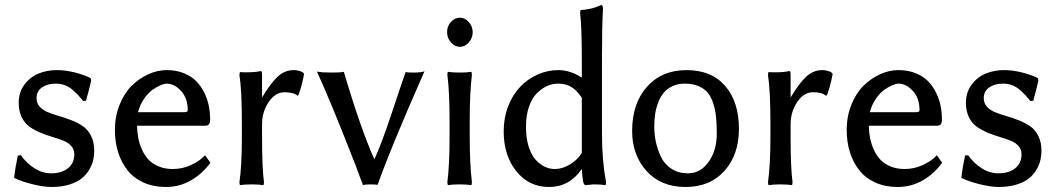

<svg xmlns="http://www.w3.org/2000/svg" viewBox="-20 -725 4195 762"><path d="M50.8 -107.9 63 -108.9Q85.4 -77.1 116.9 -57.1Q148.4 -37.1 183.1 -37.1Q224.1 -37.1 249.5 -57.1Q274.9 -77.1 274.9 -112.8Q274.9 -132.3 262.7 -145.8Q250.5 -159.2 231 -167Q211.4 -174.8 188 -181.6Q164.6 -188.5 141.1 -198.2Q117.7 -208 98.1 -221.4Q78.6 -234.9 66.4 -259.3Q54.2 -283.7 54.2 -316.9Q54.2 -358.9 76.9 -389.2Q99.6 -419.4 133.1 -433.1Q166.5 -446.8 205.1 -446.8Q239.7 -446.8 277.3 -437.3Q314.9 -427.7 339.8 -415L341.8 -404.8Q335.9 -378.9 330.8 -359.9Q325.7 -340.8 323.7 -334.2Q321.8 -327.6 321.8 -325.2L310.1 -324.2Q297.4 -339.8 290.5 -347.2Q283.7 -354.5 268.8 -367.7Q253.9 -380.9 237.1 -387Q220.2 -393.1 201.2 -393.1Q168 -393.1 146.5 -377.9Q125 -362.8 125 -335.9Q125 -315.4 137.7 -301.5Q150.4 -287.6 170.4 -279.5Q190.4 -271.5 214.8 -264.4Q239.3 -257.3 263.9 -247.6Q288.6 -237.8 308.6 -224.4Q328.6 -210.9 341.3 -186Q354 -161.1 354 -127Q354 -107.9 349.9 -89.6Q345.7 -71.3 334 -51.3Q322.3 -31.2 304 -16.6Q285.6 -2 254.6 7.6Q223.6 17.1 184.1 17.1Q154.8 17.1 111.6 6.8Q68.4 -3.4 36.1 -19Q41 -63 50.8 -107.9Z M527.8 -279.8H710.9Q725.1 -279.8 725.1 -287.1Q725.1 -335.4 698.5 -364.3Q671.9 -393.1 641.1 -393.1Q631.8 -393.1 616.9 -386.7Q602.1 -380.4 584.7 -368.2Q567.4 -356 551.5 -332.5Q535.6 -309.1 527.8 -279.8ZM793.9 -108.9 814.9 -79.1Q782.7 -34.7 737.3 -8.8Q691.9 17.1 638.2 17.1Q588.4 17.1 549.3 -0.7Q510.3 -18.6 485.8 -49.6Q461.4 -80.6 448.7 -121.1Q436 -161.6 436 -209Q436 -263.2 454.6 -309.3Q473.1 -355.5 502.9 -384.8Q532.7 -414.1 568.8 -430.4Q605 -446.8 641.1 -446.8Q679.2 -446.8 709.5 -434.6Q739.7 -422.4 759 -402.6Q778.3 -382.8 791 -356.7Q803.7 -330.6 808.8 -304.2Q814 -277.8 814 -250Q814 -226.1 795.9 -226.1H523.9Q524.4 -199.7 529.1 -176.3Q533.7 -152.8 544.2 -129.9Q554.7 -106.9 570.3 -90.6Q585.9 -74.2 610.6 -64.2Q635.3 -54.2 666 -54.2Q703.6 -54.2 738.3 -70.1Q772.9 -85.9 793.9 -108.9Z M1146 -446.8Q1162.6 -446.8 1180.2 -439L1187 -432.1Q1181.6 -402.3 1174.3 -377.4Q1167 -352.5 1164.1 -347.2L1160.2 -345.2Q1145.5 -358.9 1108.9 -358.9Q1072.3 -358.9 1046.1 -319.8Q1020 -280.8 1020 -231.9V-180.2Q1020 -58.1 1027.8 -1L1025.9 9.8Q1007.3 6.8 979 6.8Q950.7 6.8 932.1 9.8L930.2 -1Q939.9 -68.8 939.9 -180.2V-234.9Q939.9 -366.7 930.2 -428.2L932.1 -439Q939 -438 957 -438Q994.1 -438 1014.2 -442.9Q1017.6 -442.9 1018.8 -439.7Q1020 -436.5 1020 -425.8V-337.9Q1051.8 -391.6 1080.3 -419.2Q1108.9 -446.8 1146 -446.8Z M1419.4 9.8V5.9Q1412.1 -11.2 1388.7 -76.2V-75.2Q1294.9 -316.4 1237.8 -440.9Q1258.8 -437 1295.9 -437Q1331.5 -437 1344.7 -439.9Q1411.1 -214.4 1465.8 -92.8Q1494.1 -153.3 1537.1 -283Q1580.1 -412.6 1589.8 -439Q1595.7 -437 1621.6 -437Q1649.4 -437 1664.6 -441.9Q1531.7 -141.1 1478.5 8.8Q1472.7 6.8 1450.7 6.8Q1429.2 6.8 1419.4 9.8Z M1754.4 -597.2Q1753.9 -620.1 1769.3 -637.5Q1784.7 -654.8 1805.2 -654.8Q1825.2 -654.8 1840.6 -637.5Q1856 -620.1 1856 -597.2Q1856 -574.2 1840.6 -556.6Q1825.2 -539.1 1805.2 -539.1Q1785.2 -539.1 1769.8 -556.6Q1754.4 -574.2 1754.4 -597.2ZM1764.2 -180.2V-250Q1764.2 -359.4 1755.4 -429.2L1757.3 -439.9Q1775.9 -437 1804.2 -437Q1832.5 -437 1851.1 -439.9L1853 -429.2Q1844.2 -356 1844.2 -250V-180.2Q1844.2 -74.2 1853 -1L1851.1 9.8Q1832.5 6.8 1804.2 6.8Q1775.9 6.8 1757.3 9.8L1755.4 -1Q1764.2 -70.8 1764.2 -180.2Z M2193.4 -393.1Q2172.9 -393.1 2152.1 -384Q2131.3 -375 2111.6 -356Q2091.8 -336.9 2079.6 -302Q2067.4 -267.1 2067.4 -221.2Q2067.4 -178.2 2077.6 -144.8Q2087.9 -111.3 2104.7 -92.3Q2121.6 -73.2 2141.1 -63.7Q2160.6 -54.2 2182.1 -54.2Q2211.9 -54.2 2241.9 -72.3Q2272 -90.3 2289.1 -118.2V-336.9Q2271 -364.7 2249 -378.9Q2227.1 -393.1 2193.4 -393.1ZM2196.3 -446.8Q2242.7 -446.8 2289.1 -417V-481Q2289.1 -623.5 2282.2 -673.8L2284.2 -685.1Q2303.7 -686.5 2319.3 -689.7Q2335 -692.9 2342.8 -695.8Q2350.6 -698.7 2366.2 -705.1Q2373 -705.1 2373 -688Q2369.1 -626 2369.1 -499V-191.9Q2369.1 -89.8 2385.3 -1L2383.3 9.8Q2363.8 6.8 2338.4 6.8Q2331.1 6.8 2320.8 8.3Q2310.5 9.8 2304.2 9.8Q2300.3 9.8 2297.6 5.1Q2294.9 0.5 2293.7 -8.1Q2292.5 -16.6 2291.5 -23.9Q2290.5 -31.2 2290 -42.2Q2289.6 -53.2 2289.1 -57.1V-54.2Q2239.7 17.1 2159.2 17.1Q2079.1 17.1 2029.1 -45.4Q1979 -107.9 1979 -204.1Q1979 -257.3 1996.8 -303.2Q2014.6 -349.1 2044.4 -380.4Q2074.2 -411.6 2113.8 -429.2Q2153.3 -446.8 2196.3 -446.8Z M2488.8 -205.1Q2488.8 -314.5 2547.6 -380.6Q2606.4 -446.8 2704.6 -446.8Q2803.7 -446.8 2858.2 -383.8Q2912.6 -320.8 2912.6 -213.9Q2912.6 -111.3 2855.5 -47.1Q2798.3 17.1 2700.7 17.1Q2603.5 17.1 2546.1 -46.1Q2488.8 -109.4 2488.8 -205.1ZM2697.8 -393.1Q2670.4 -393.1 2649.2 -383.3Q2627.9 -373.5 2614.5 -357.4Q2601.1 -341.3 2592.3 -318.6Q2583.5 -295.9 2580.1 -272.5Q2576.7 -249 2576.7 -222.2Q2576.7 -191.4 2583 -161.6Q2589.4 -131.8 2603.3 -102.5Q2617.2 -73.2 2644.8 -55.2Q2672.4 -37.1 2710 -37.1Q2759.8 -37.1 2792.2 -82.3Q2824.7 -127.4 2824.7 -195.8Q2824.7 -233.4 2821.8 -261.5Q2818.8 -289.6 2810.5 -315.4Q2802.2 -341.3 2788.3 -357.7Q2774.4 -374 2751.7 -383.5Q2729 -393.1 2697.8 -393.1Z M3243.7 -446.8Q3260.3 -446.8 3277.8 -439L3284.7 -432.1Q3279.3 -402.3 3272 -377.4Q3264.6 -352.5 3261.7 -347.2L3257.8 -345.2Q3243.2 -358.9 3206.5 -358.9Q3169.9 -358.9 3143.8 -319.8Q3117.7 -280.8 3117.7 -231.9V-180.2Q3117.7 -58.1 3125.5 -1L3123.5 9.8Q3105 6.8 3076.7 6.8Q3048.3 6.8 3029.8 9.8L3027.8 -1Q3037.6 -68.8 3037.6 -180.2V-234.9Q3037.6 -366.7 3027.8 -428.2L3029.8 -439Q3036.6 -438 3054.7 -438Q3091.8 -438 3111.8 -442.9Q3115.2 -442.9 3116.5 -439.7Q3117.7 -436.5 3117.7 -425.8V-337.9Q3149.4 -391.6 3178 -419.2Q3206.5 -446.8 3243.7 -446.8Z M3432.1 -279.8H3615.2Q3629.4 -279.8 3629.4 -287.1Q3629.4 -335.4 3602.8 -364.3Q3576.2 -393.1 3545.4 -393.1Q3536.1 -393.1 3521.2 -386.7Q3506.3 -380.4 3489 -368.2Q3471.7 -356 3455.8 -332.5Q3439.9 -309.1 3432.1 -279.8ZM3698.2 -108.9 3719.2 -79.1Q3687 -34.7 3641.6 -8.8Q3596.2 17.1 3542.5 17.1Q3492.7 17.1 3453.6 -0.7Q3414.6 -18.6 3390.1 -49.6Q3365.7 -80.6 3353 -121.1Q3340.3 -161.6 3340.3 -209Q3340.3 -263.2 3358.9 -309.3Q3377.4 -355.5 3407.2 -384.8Q3437 -414.1 3473.1 -430.4Q3509.3 -446.8 3545.4 -446.8Q3583.5 -446.8 3613.8 -434.6Q3644 -422.4 3663.3 -402.6Q3682.6 -382.8 3695.3 -356.7Q3708 -330.6 3713.1 -304.2Q3718.3 -277.8 3718.3 -250Q3718.3 -226.1 3700.2 -226.1H3428.2Q3428.7 -199.7 3433.3 -176.3Q3438 -152.8 3448.5 -129.9Q3459 -106.9 3474.6 -90.6Q3490.2 -74.2 3514.9 -64.2Q3539.6 -54.2 3570.3 -54.2Q3607.9 -54.2 3642.6 -70.1Q3677.2 -85.9 3698.2 -108.9Z M3810.1 -107.9 3822.3 -108.9Q3844.7 -77.1 3876.2 -57.1Q3907.7 -37.1 3942.4 -37.1Q3983.4 -37.1 4008.8 -57.1Q4034.2 -77.1 4034.2 -112.8Q4034.2 -132.3 4022 -145.8Q4009.8 -159.2 3990.2 -167Q3970.7 -174.8 3947.3 -181.6Q3923.8 -188.5 3900.4 -198.2Q3877 -208 3857.4 -221.4Q3837.9 -234.9 3825.7 -259.3Q3813.5 -283.7 3813.5 -316.9Q3813.5 -358.9 3836.2 -389.2Q3858.9 -419.4 3892.3 -433.1Q3925.8 -446.8 3964.4 -446.8Q3999 -446.8 4036.6 -437.3Q4074.2 -427.7 4099.1 -415L4101.1 -404.8Q4095.2 -378.9 4090.1 -359.9Q4085 -340.8 4083 -334.2Q4081.1 -327.6 4081.1 -325.2L4069.3 -324.2Q4056.6 -339.8 4049.8 -347.2Q4043 -354.5 4028.1 -367.7Q4013.2 -380.9 3996.3 -387Q3979.5 -393.1 3960.4 -393.1Q3927.2 -393.1 3905.8 -377.9Q3884.3 -362.8 3884.3 -335.9Q3884.3 -315.4 3897 -301.5Q3909.7 -287.6 3929.7 -279.5Q3949.7 -271.5 3974.1 -264.4Q3998.5 -257.3 4023.2 -247.6Q4047.9 -237.8 4067.9 -224.4Q4087.9 -210.9 4100.6 -186Q4113.3 -161.1 4113.3 -127Q4113.3 -107.9 4109.1 -89.6Q4105 -71.3 4093.3 -51.3Q4081.5 -31.2 4063.2 -16.6Q4044.9 -2 4013.9 7.6Q3982.9 17.1 3943.4 17.1Q3914.1 17.1 3870.8 6.8Q3827.6 -3.4 3795.4 -19Q3800.3 -63 3810.1 -107.9Z"/></svg>

Font: Linear Smooth Low Contrast
Style: Regular
Weight: 500
Designer: Philipp H. Poll, Flanker
Foundry: Philipp H. Poll, reworked by Flanker
Version: Version 1.010 | FøM Fix